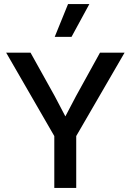

<svg xmlns="http://www.w3.org/2000/svg" viewBox="-20 -917 637 937"><path d="M352 -253V0H245V-253L10 -660H129L247 -448L299 -349L351 -448L468 -660H588ZM416 -897 329 -737H247L312 -897Z"/></svg>

Font: Work Sans Medium
Style: Regular
Weight: 500
Designer: Wei Huang
Foundry: Wei Huang
Version: Version 1.500